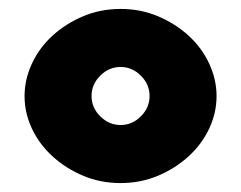

<svg xmlns="http://www.w3.org/2000/svg" viewBox="-20 -750 540 430"><path d="M250 -600Q224 -600 204.5 -580.5Q185 -561 185 -535Q185 -509 204.5 -489.5Q224 -470 250 -470Q276 -470 295.5 -489.5Q315 -509 315 -535Q315 -561 295.5 -580.5Q276 -600 250 -600ZM250 -730Q295 -730 334 -713.5Q373 -697 402.5 -670Q432 -643 448.5 -607.5Q465 -572 465 -535Q465 -497 448.5 -462Q432 -427 402.5 -400Q373 -373 334 -356.5Q295 -340 250 -340Q205 -340 166 -356.5Q127 -373 97.5 -400Q68 -427 51.5 -462Q35 -497 35 -535Q35 -572 51.5 -607.5Q68 -643 97.5 -670Q127 -697 166 -713.5Q205 -730 250 -730Z"/></svg>

Font: Imperial One
Style: Regular
Weight: 400
Designer: Jovanny Lemonad
Foundry: Jovanny Lemonad
Version: Version 1.000